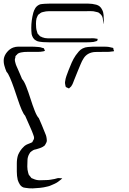

<svg xmlns="http://www.w3.org/2000/svg" viewBox="-60 -807 711 1062"><path d="M278 179Q280 180 281.5 179Q283 178 284 180Q284 180 282 182L276 187Q269 193 260.5 199Q252 205 241 210Q231 214 221.5 218.5Q212 223 201 225Q182 230 161.5 232Q141 234 121 235Q111 235 101 234.5Q91 234 81 232Q78 231 75 231Q72 231 70 230Q57 225 49.5 213Q42 201 38 188Q33 166 33 142.5Q33 119 33 97Q33 71 40 50Q45 38 53 26Q61 14 71 5Q73 3 75 1Q77 -1 79 -2Q86 -7 94 -10Q102 -13 109 -16Q111 -17 114.5 -18.5Q118 -20 119 -21Q120 -22 120.5 -24.5Q121 -27 122 -28Q124 -30 125.5 -33.5Q127 -37 128 -40Q129 -45 127.5 -51.5Q126 -58 124 -62Q121 -71 117 -80.5Q113 -90 109 -99L79 -167Q70 -176 59.5 -200.5Q49 -225 38.5 -257Q28 -289 17 -320.5Q6 -352 -4.5 -376.5Q-15 -401 -24 -410Q-31 -426 -36 -444.5Q-41 -463 -39 -481Q-36 -501 -21 -519Q-6 -537 13 -544Q27 -549 41.5 -549Q56 -549 69 -549Q90 -549 110.5 -549Q131 -549 152 -547Q162 -547 175 -542Q177 -541 179.5 -541Q182 -541 183 -539Q184 -538 184 -537Q184 -536 185 -534Q185 -533 187 -530Q189 -527 188 -526Q188 -525 184.5 -524.5Q181 -524 180 -523Q171 -521 162.5 -520.5Q154 -520 144 -520H91Q83 -520 74 -519.5Q65 -519 57 -517Q53 -516 49 -515Q45 -514 42 -512Q39 -511 36.5 -508Q34 -505 32 -503Q31 -502 29 -500.5Q27 -499 26 -497Q25 -496 25 -493.5Q25 -491 25 -489Q24 -486 23 -482.5Q22 -479 22 -476Q22 -472 23 -468Q24 -464 25 -460Q27 -451 31 -442Q35 -433 39 -424Q45 -411 50.5 -397.5Q56 -384 62 -370Q73 -359 85 -328.5Q97 -298 108.5 -261.5Q120 -225 132 -194.5Q144 -164 155 -153Q163 -134 171 -116Q179 -98 186 -79Q190 -70 193.5 -60.5Q197 -51 198 -41Q199 -37 199 -30.5Q199 -24 197 -20Q196 -18 194.5 -15Q193 -12 192 -10Q191 -9 189.5 -6Q188 -3 186 -1Q185 0 182 1.5Q179 3 177 5Q168 10 158.5 13Q149 16 139 19Q135 20 131.5 20.5Q128 21 125 23Q121 25 115.5 29Q110 33 107 36Q105 38 104 41Q103 44 101 46Q97 53 94.5 62Q92 71 92 80Q91 96 91 114Q91 132 96 149Q97 152 98 155.5Q99 159 100 161Q102 163 104 165Q106 167 107 169Q109 171 110.5 173.5Q112 176 114 178Q116 179 119 180Q122 181 124 182Q141 190 159.5 190Q178 190 196 189Q207 189 219 187Q231 185 242 183Q247 182 253 180Q259 178 264 178Q268 178 271.5 178.5Q275 179 278 179ZM568 -531Q569 -531 570 -528Q571 -525 570 -524Q570 -525 568 -523Q565 -523 562 -522.5Q559 -522 557 -522Q546 -520 534 -520Q522 -520 509 -520Q490 -520 468 -519.5Q446 -519 428 -509Q421 -505 414.5 -499Q408 -493 403 -485Q393 -470 386 -452Q379 -434 371 -416L350 -364Q347 -357 344 -348.5Q341 -340 336 -333Q335 -330 331.5 -327Q328 -324 325 -321Q322 -318 322 -318Q320 -317 317 -320Q315 -321 310.5 -322.5Q306 -324 304 -326Q303 -327 303 -329.5Q303 -332 302 -333Q301 -339 300 -344Q299 -349 300 -355Q302 -372 307.5 -387Q313 -402 319 -418Q327 -439 336.5 -460.5Q346 -482 359 -501Q367 -512 376 -522.5Q385 -533 397 -539Q411 -546 426 -547Q441 -548 455 -549H513Q521 -549 530.5 -548.5Q540 -548 548 -546L561 -543Q562 -542 563.5 -542.5Q565 -543 566 -541Q568 -539 568 -531ZM511 -685Q510 -695 508.5 -705Q507 -715 501 -723Q500 -725 497 -727.5Q494 -730 492 -732Q488 -736 486 -737Q483 -739 479.5 -739.5Q476 -740 473 -741Q457 -746 440 -745.5Q423 -745 406 -745H238Q224 -745 209 -745Q194 -745 180 -741Q178 -740 174 -739.5Q170 -739 168 -737Q165 -736 162.5 -734Q160 -732 158 -730Q157 -729 155 -728Q153 -727 151 -725Q146 -716 142 -705Q139 -692 139 -676Q139 -665 140 -653.5Q141 -642 145 -631Q146 -629 146.5 -626Q147 -623 148 -621Q150 -619 152.5 -616.5Q155 -614 156 -612Q158 -611 159.5 -609Q161 -607 162 -606Q164 -605 167.5 -604Q171 -603 173 -601Q188 -595 204.5 -595Q221 -595 237 -595H439Q444 -595 450 -595.5Q456 -596 461 -595Q469 -593 474 -593Q476 -592 477.5 -592.5Q479 -593 480 -592Q481 -591 480 -589.5Q479 -588 479 -586Q478 -585 478.5 -583.5Q479 -582 477 -581Q476 -580 475 -580Q474 -580 472 -579Q468 -578 464.5 -577Q461 -576 457 -575Q449 -574 439.5 -573.5Q430 -573 422 -573H241Q225 -573 209.5 -573Q194 -573 178 -574Q168 -575 157.5 -576.5Q147 -578 139 -583Q129 -588 123 -598Q117 -608 115 -618Q114 -626 113.5 -635.5Q113 -645 113 -653Q113 -694 124 -736Q128 -750 135 -761.5Q142 -773 155 -780Q162 -784 170.5 -784.5Q179 -785 186 -786Q200 -787 214 -787Q228 -787 242 -787H428Q450 -787 472.5 -781Q495 -775 505 -753Q512 -740 513 -723.5Q514 -707 514 -693Q514 -689 513.5 -685.5Q513 -682 513 -678Q513 -675 512 -675Q512 -680 511 -685Z"/></svg>

Font: Rubik Vinyl
Style: Regular
Weight: 400
Designer: Hubert and Fischer, NaN
Foundry: Hubert and Fischer, NaN
Version: Version 2.200